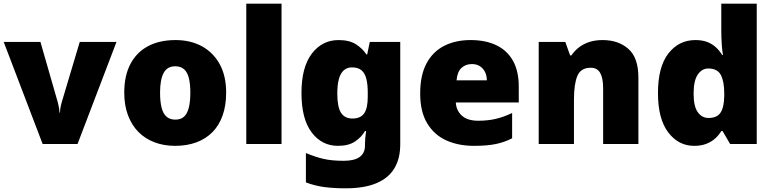

<svg xmlns="http://www.w3.org/2000/svg" viewBox="-20 -780 4185 1040"><path d="M211 0 0 -553H199L293 -226Q294 -223 296 -213.5Q298 -204 300 -192.5Q302 -181 302 -170H305Q305 -181 306.5 -191.5Q308 -202 310.5 -211Q313 -220 314 -225L412 -553H611L400 0Z M1205 -278Q1205 -209 1186 -155Q1167 -101 1131 -64.5Q1095 -28 1044 -9Q993 10 928 10Q868 10 817.5 -9Q767 -28 730.5 -64.5Q694 -101 673.5 -155Q653 -209 653 -278Q653 -370 686.5 -433.5Q720 -497 782 -530Q844 -563 931 -563Q1011 -563 1072.5 -530Q1134 -497 1169.5 -433.5Q1205 -370 1205 -278ZM847 -278Q847 -231 855 -198Q863 -165 881.5 -148.5Q900 -132 930 -132Q960 -132 977.5 -148.5Q995 -165 1003 -198Q1011 -231 1011 -278Q1011 -325 1003 -357Q995 -389 977 -405Q959 -421 929 -421Q886 -421 866.5 -385Q847 -349 847 -278Z M1505 0H1314V-760H1505Z M1814 -563Q1872 -563 1907.5 -540.5Q1943 -518 1965 -485H1969L1983 -553H2148V1Q2148 79 2116 132Q2084 185 2018.5 212.5Q1953 240 1853 240Q1786 240 1735 233Q1684 226 1637 208V49Q1687 70 1732 80.5Q1777 91 1842 91Q1900 91 1928.5 70Q1957 49 1957 9V-1Q1957 -14 1958.5 -32Q1960 -50 1963 -70H1957Q1938 -37 1903 -13.5Q1868 10 1811 10Q1723 10 1668 -63Q1613 -136 1613 -276Q1613 -416 1669 -489.5Q1725 -563 1814 -563ZM1886 -415Q1860 -415 1842 -399Q1824 -383 1815.5 -351.5Q1807 -320 1807 -273Q1807 -201 1827 -169.5Q1847 -138 1889 -138Q1912 -138 1928 -145.5Q1944 -153 1953.5 -167.5Q1963 -182 1967.5 -204Q1972 -226 1972 -256V-279Q1972 -322 1964.5 -352.5Q1957 -383 1938.5 -399Q1920 -415 1886 -415Z M2529 -563Q2610 -563 2668.5 -535Q2727 -507 2758.5 -451Q2790 -395 2790 -310V-225H2449Q2451 -182 2481.5 -154Q2512 -126 2570 -126Q2622 -126 2665 -136Q2708 -146 2754 -168V-31Q2714 -10 2666.5 0Q2619 10 2547 10Q2463 10 2397.5 -19.5Q2332 -49 2294 -112Q2256 -175 2256 -273Q2256 -373 2290.5 -437Q2325 -501 2386.5 -532Q2448 -563 2529 -563ZM2536 -433Q2502 -433 2479.5 -412Q2457 -391 2453 -345H2617Q2617 -370 2607.5 -389.5Q2598 -409 2580 -421Q2562 -433 2536 -433Z M3244 -563Q3330 -563 3384 -515Q3438 -467 3438 -360V0H3247V-302Q3247 -357 3231 -385Q3215 -413 3180 -413Q3126 -413 3107.5 -369Q3089 -325 3089 -242V0H2898V-553H3042L3068 -480H3075Q3093 -506 3117.5 -524.5Q3142 -543 3173.5 -553Q3205 -563 3244 -563Z M3740 10Q3655 10 3599.5 -63Q3544 -136 3544 -276Q3544 -418 3600.5 -490.5Q3657 -563 3747 -563Q3784 -563 3811 -552.5Q3838 -542 3858 -523.5Q3878 -505 3892 -482H3896Q3892 -503 3889.5 -540Q3887 -577 3887 -612V-760H4079V0H3935L3894 -70H3887Q3874 -48 3854 -30Q3834 -12 3806 -1Q3778 10 3740 10ZM3818 -141Q3864 -141 3883 -170Q3902 -199 3903 -259V-274Q3903 -339 3884.5 -374Q3866 -409 3816 -409Q3782 -409 3759.5 -376Q3737 -343 3737 -273Q3737 -204 3759.5 -172.5Q3782 -141 3818 -141Z"/></svg>

Font: Noto Sans Khmer Black
Style: Regular
Weight: 900
Version: Version 2.003